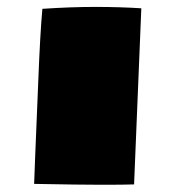

<svg xmlns="http://www.w3.org/2000/svg" viewBox="-20 -523 501 544"><path d="M100.1 -498Q180.2 -503.4 249.8 -503.4Q319.3 -503.4 380.4 -499.5L359.9 -0.5Q332.5 0.5 269 0.5Q205.6 0.5 76.7 -2Q76.7 -12.7 79.8 -83.3Q83 -153.8 88.4 -292.2Q93.8 -430.7 100.1 -498Z"/></svg>

Font: Seymour One
Style: Book
Weight: 400
Designer: vernon adams
Foundry: vernon adams
Version: Version 1.000; ttfautohint (v0.93) -l 8 -r 50 -G 200 -x 0 -w